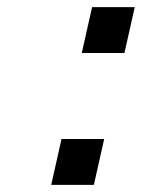

<svg xmlns="http://www.w3.org/2000/svg" viewBox="-20 -520 399 540"><path d="M330 -371 359 -500H239L210 -371ZM244 0 273 -129H153L124 0Z"/></svg>

Font: Perun SemiBold Italic
Style: Regular
Weight: 400
Italic angle: -12°
Foundry: Copyright (c) Stefan Peev, Context Ltd, 2016
Version: Version 1.026